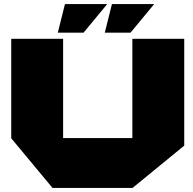

<svg xmlns="http://www.w3.org/2000/svg" viewBox="-20 -920 947 940"><path d="M628 0V-730H882V-207L629 0ZM237 0 35 -243V-244H628V0ZM35 -244V-730H289V-244ZM493 -760 528 -900H734V-899L619 -760ZM263 -760 298 -900H504V-899L389 -760Z"/></svg>

Font: Foldit Black
Style: Regular
Weight: 900
Version: Version 1.003